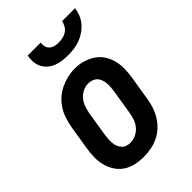

<svg xmlns="http://www.w3.org/2000/svg" viewBox="-223 -844 946 946"><g transform="rotate(-45 250.0 -371.0)"><path d="M205 8Q176 8 148 2Q120 -4 97 -19.5Q74 -35 59 -58Q44 -81 37 -108Q30 -135 30.5 -164Q31 -193 36 -222L57 -352Q62 -377 70 -401.5Q78 -426 92.5 -448.5Q107 -471 127.5 -489Q148 -507 172 -518Q196 -529 221 -535Q246 -541 271 -541Q300 -541 327.5 -533Q355 -525 378 -510Q401 -495 416 -472Q431 -449 438 -422Q445 -395 444.5 -366Q444 -337 439 -308L418 -178Q414 -153 405.5 -128.5Q397 -104 382.5 -81.5Q368 -59 348 -41Q328 -23 304 -12Q280 -1 254.5 3.5Q229 8 205 8ZM207 -88Q226 -88 245 -96.5Q264 -105 277.5 -120.5Q291 -136 298 -155Q305 -174 308 -193L329 -323Q331 -337 332 -350.5Q333 -364 332 -377Q331 -390 326.5 -402.5Q322 -415 313.5 -424Q305 -433 292.5 -437.5Q280 -442 266 -442Q247 -442 228.5 -433Q210 -424 197 -408.5Q184 -393 177.5 -374.5Q171 -356 167 -337L146 -207Q144 -193 143 -179.5Q142 -166 143 -153Q144 -140 148.5 -128Q153 -116 161 -106.5Q169 -97 181 -92.5Q193 -88 207 -88ZM295 -610Q274 -610 254 -612.5Q234 -615 216 -622.5Q198 -630 183.5 -642.5Q169 -655 160.5 -672Q152 -689 150.5 -709.5Q149 -730 153 -750H243Q241 -736 244.5 -723Q248 -710 257.5 -701.5Q267 -693 280.5 -690Q294 -687 307 -687Q322 -687 336 -690Q350 -693 362.5 -701.5Q375 -710 382.5 -723Q390 -736 393 -750H483Q480 -729 472 -709Q464 -689 449.5 -672Q435 -655 416.5 -642.5Q398 -630 377.5 -622.5Q357 -615 336 -612.5Q315 -610 295 -610Z"/></g></svg>

Font: Iosevka Slab Oblique
Style: Bold
Weight: 700
Italic angle: -9°
Monospace: yes
Designer: Belleve Invis
Foundry: Belleve Invis
Version: Version 11.1.1; ttfautohint (v1.8.3)